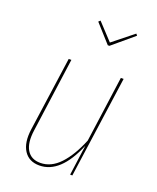

<svg xmlns="http://www.w3.org/2000/svg" viewBox="-140 -827 752 919"><g transform="rotate(20 236.0 -367.0)"><path d="M393.6 -742.7 400.4 -734.4 292.5 -643.6H284.2L202.6 -734.4L211.4 -742.7L289.1 -659.2ZM172.4 9.3Q119.1 9.3 93.5 -30.5Q67.9 -70.3 77.6 -140.1L130.9 -518.1H144.5L92.3 -140.1Q83 -74.7 104.2 -39.3Q125.5 -3.9 172.4 -3.9Q227.1 -3.9 271.5 -51Q315.9 -98.1 350.1 -182.1L396.5 -518.1H410.6L337.9 0H326.7L347.7 -154.3Q279.3 9.3 172.4 9.3Z"/></g></svg>

Font: Fira Sans Compressed Hair
Style: Italic
Weight: 100
Width: 3
Italic angle: -8°
Designer: Carrois Corporate & Edenspiekermann AG
Foundry: Carrois Corporate GbR & Edenspiekermann AG
Version: Version 4.203;PS 004.203;hotconv 1.0.88;makeotf.lib2.5.64775